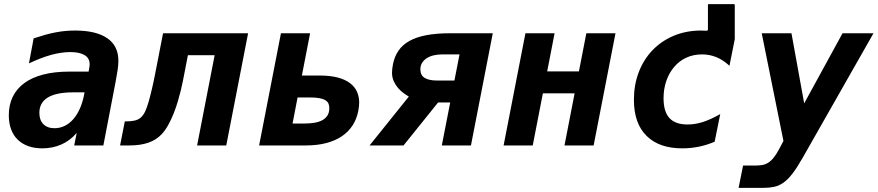

<svg xmlns="http://www.w3.org/2000/svg" viewBox="-20 -709 4278 936"><path d="M186 14.2Q147.9 14.2 117.9 3.4Q87.9 -7.3 66.7 -27.8Q45.4 -48.3 34.2 -78.4Q22.9 -108.4 22.9 -147.5Q22.9 -197.8 42.2 -237.3Q61.5 -276.9 98.9 -304.2Q136.2 -331.5 191.2 -345.7Q246.1 -359.9 317.9 -359.9H412.1L416 -383.8Q416.5 -386.7 416.7 -389.4Q417 -392.1 417 -396Q417 -425.3 392.6 -440.2Q368.2 -455.1 322.8 -455.1Q279.8 -455.1 230.2 -441.7Q180.7 -428.2 121.1 -399.9L144 -522Q174.8 -532.2 201.4 -539.6Q228 -546.9 252.7 -551.5Q277.3 -556.2 300.3 -558.1Q323.2 -560.1 346.2 -560.1Q448.2 -560.1 502.7 -522.9Q557.1 -485.8 557.1 -412.6Q557.1 -393.1 553.5 -367.7Q549.8 -342.3 543.9 -312L483.9 0H341.8L354 -61Q321.3 -22.9 278.6 -4.4Q235.8 14.2 186 14.2ZM246.1 -84Q272.5 -84 296.1 -95.7Q319.8 -107.4 338.9 -129.9Q357.9 -152.3 371.6 -184.8Q385.3 -217.3 392.1 -258.8H336.9Q254.9 -258.8 213.4 -233.9Q171.9 -209 171.9 -158.7Q171.9 -123.5 191.4 -103.8Q210.9 -84 246.1 -84Z M588.4 -117.2H593.3Q618.7 -117.2 636 -121.1Q653.3 -125 665.8 -135.5Q678.2 -146 687.3 -165Q696.3 -184.1 705.1 -214.4Q708.5 -227.1 712.6 -242.9Q716.8 -258.8 720.7 -275.6Q724.6 -292.5 728.3 -309.6Q731.9 -326.7 734.9 -341.8L774.9 -546.9H1189.5L1083 0H940.9L1026.4 -439.9H896L877.4 -343.8Q875.5 -335 871.8 -315.2Q868.2 -295.4 861.8 -269.5Q855.5 -243.7 846.7 -214.1Q837.9 -184.6 826.4 -155.5Q814.9 -126.5 800.5 -100.3Q786.1 -74.2 769 -55.7Q742.2 -26.9 703.4 -13.4Q664.6 0 611.8 0H565.4Z M1349.6 -546.9H1491.7L1451.7 -340.8H1538.1Q1589.8 -340.8 1626.5 -331.1Q1663.1 -321.3 1686.3 -303.7Q1709.5 -286.1 1720.2 -262Q1731 -237.8 1731 -209.5Q1731 -200.2 1730 -190.9Q1729 -181.6 1727.1 -170.9Q1719.7 -130.4 1699.5 -98.6Q1679.2 -66.9 1646.7 -44.9Q1614.3 -22.9 1570.3 -11.5Q1526.4 0 1471.7 0H1243.2ZM1466.3 -106.9Q1491.7 -106.9 1513.4 -110.6Q1535.2 -114.3 1551.3 -123Q1567.4 -131.8 1576.4 -146.2Q1585.4 -160.6 1585.4 -182.1Q1585.4 -195.8 1580.8 -205.1Q1576.2 -214.4 1564.9 -221.2Q1543 -233.9 1490.7 -233.9H1430.7L1406.2 -106.9Z M1973.1 -238.3Q1961.9 -244.6 1947.8 -254.9Q1933.6 -265.1 1921.1 -279.3Q1908.7 -293.5 1899.9 -312.3Q1891.1 -331.1 1891.1 -354Q1891.1 -361.8 1892.1 -372.6Q1893.1 -383.3 1895.5 -394.5Q1902.8 -433.1 1922.6 -461.9Q1942.4 -490.7 1976.1 -509.5Q2009.8 -528.3 2059.1 -537.6Q2108.4 -546.9 2175.3 -546.9H2382.3L2275.9 0H2133.8L2174.8 -209.5H2115.7L1947.3 0H1781.7ZM2195.3 -316.4 2220.2 -443.8H2135.7Q2114.7 -443.8 2095.5 -439.5Q2076.2 -435.1 2061.5 -426Q2046.9 -417 2038.1 -403.3Q2029.3 -389.6 2029.3 -371.1Q2029.3 -341.8 2050.5 -329.1Q2071.8 -316.4 2110.8 -316.4Z M2541.5 -546.9H2683.6L2647.5 -360.8H2802.2L2838.4 -546.9H2980.5L2874 0H2731.9L2781.2 -253.9H2626.5L2577.1 0H2435.1Z M3160.2 -463.4Q3204.1 -509.3 3264.6 -534.7Q3325.2 -560.1 3397.5 -560.1Q3406.7 -560.1 3423.3 -559.1Q3431.2 -559.1 3431.2 -566.4V-684.1Q3431.2 -689 3436 -689H3557.1Q3562 -689 3562 -684.1V-518.1L3536.1 -388.2Q3477.5 -443.8 3402.3 -443.8Q3360.8 -443.8 3326.4 -428.2Q3292 -412.6 3267.1 -383.3Q3242.2 -354.5 3228.5 -315.2Q3214.8 -275.9 3214.8 -230.5Q3214.8 -164.6 3243.7 -133.3Q3272.5 -102.1 3332 -102.1Q3368.2 -102.1 3406 -114Q3443.8 -126 3491.2 -152.8L3463.9 -18.1Q3388.7 14.2 3306.2 14.2Q3194.3 14.2 3133.3 -45.4Q3070.3 -106 3070.3 -223.1Q3070.3 -294.4 3093.5 -356Q3116.7 -417.5 3160.2 -463.4Z M3602.5 98.1H3659.7Q3679.7 98.1 3695.6 95.5Q3711.4 92.8 3725.3 84Q3739.3 75.2 3752.4 58.6Q3765.6 42 3780.3 14.2L3799.3 -22L3693.4 -546.9H3838.4L3900.4 -205.1L4087.4 -546.9H4238.3L3893.6 59.1Q3866.2 107.4 3843.8 136.7Q3821.3 166 3799.1 181.6Q3776.9 197.3 3752.7 202.1Q3728.5 207 3697.8 207H3580.6Z"/></svg>

Font: Hack
Style: Bold Italic
Weight: 700
Italic angle: -11°
Monospace: yes
Designer: Christopher Simpkins
Foundry: Christopher Simpkins
Version: Version 2.017; ttfautohint (v1.4.1) -l 4 -r 80 -G 350 -x 0 -